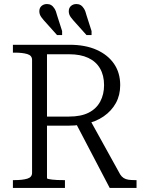

<svg xmlns="http://www.w3.org/2000/svg" viewBox="-20 -932 718 952"><path d="M409 -856 434 -778V-758H409L358 -815Q342 -832 331.5 -846Q321 -860 321 -876Q321 -893 332 -902.5Q343 -912 359 -912Q371 -912 380 -906.5Q389 -901 396.5 -889Q404 -877 409 -856ZM263 -856 288 -778V-758H263L212 -815Q196 -832 185.5 -846Q175 -860 175 -876Q175 -893 186 -902.5Q197 -912 213 -912Q225 -912 234 -906.5Q243 -901 250.5 -889Q258 -877 263 -856ZM354 -325 524 0H657V-39H647Q630 -39 616.5 -41Q603 -43 593 -49.5Q583 -56 576 -67L425 -340ZM213 -49V-663H323Q379 -663 417.5 -645Q456 -627 476 -592.5Q496 -558 496 -510Q496 -464 477 -428.5Q458 -393 420 -373.5Q382 -354 322 -354H196V-309H322Q337 -309 350 -310Q363 -311 376 -313Q389 -315 401 -317Q455 -328 494 -355Q533 -382 554.5 -421Q576 -460 576 -510Q576 -571 545.5 -615.5Q515 -660 459 -685Q403 -710 325 -710H44V-671H54Q91 -671 115 -664Q139 -657 139 -635V-75Q139 -53 115 -46Q91 -39 54 -39H44V0H302V-39H291Q278 -39 264 -39.5Q250 -40 238.5 -41.5Q227 -43 220 -44.5Q213 -46 213 -49Z"/></svg>

Font: Roboto Serif 36pt Light
Style: Regular
Weight: 300
Designer: Greg Gazdowicz
Foundry: Commercial Type
Version: Version 1.008